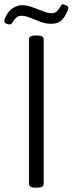

<svg xmlns="http://www.w3.org/2000/svg" viewBox="-40 -866 336 888"><path d="M124 2Q94 2 94 -16V-684Q94 -702 124 -702H132Q162 -702 162 -684V-16Q162 2 132 2ZM6 -753Q-1 -753 -10.5 -756.5Q-20 -760 -20 -767Q-20 -773 -17 -782Q-2 -816 20 -829Q42 -842 62 -842Q85 -842 110.5 -832.5Q136 -823 159 -814Q182 -805 198 -805Q215 -805 224.5 -815Q234 -825 239 -835.5Q244 -846 249 -846Q257 -846 266.5 -841Q276 -836 276 -831Q276 -828 274 -821Q272 -814 265 -800Q254 -779 239 -767.5Q224 -756 196 -756Q171 -756 146 -765.5Q121 -775 99 -784Q77 -793 60 -793Q43 -793 33.5 -783Q24 -773 18 -763Q12 -753 6 -753Z"/></svg>

Font: Asap Condensed Light
Style: Regular
Weight: 300
Width: 3
Designer: Pablo Cosgaya
Foundry: Omnibus-Type
Version: Version 3.001; ttfautohint (v1.8.4.7-5d5b)